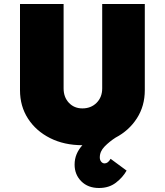

<svg xmlns="http://www.w3.org/2000/svg" viewBox="-20 -720 824 960"><path d="M475 220Q420 220 386.5 186.5Q353 153 353 103Q353 75 363 51Q373 27 392 6Q301 6 230.5 -29.5Q160 -65 120 -127Q80 -189 80 -269V-700H298V-278Q298 -234 324.5 -206Q351 -178 392 -178Q435 -178 463 -206Q491 -234 491 -278V-700H704V-269Q704 -190 664.5 -128.5Q625 -67 558 -32Q527 -12 503 12.5Q479 37 479 67Q479 80 486 88.5Q493 97 503 97Q520 97 533 74L613 133Q594 167 559.5 193.5Q525 220 475 220Z"/></svg>

Font: Lexend Black
Style: Regular
Weight: 900
Designer: Bonnie Shaver-Troup, Thomas Jockin
Foundry: Lexend
Version: Version 1.007; ttfautohint (v1.8.3)